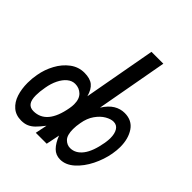

<svg xmlns="http://www.w3.org/2000/svg" viewBox="-201 -858 1001 1001"><g transform="rotate(45 299.5 -358.0)"><path d="M-1 -154Q-1 -186.5 5 -218Q13 -264.5 35.8 -306.5Q58.5 -348.5 93.5 -374.8Q128.5 -401 171.5 -401Q213.5 -401 235.8 -383Q258 -365 269 -325L341.5 -725H429L357.5 -329.5Q381.5 -367.5 409.2 -384.2Q437 -401 468.5 -401Q522.5 -401 550 -360.5Q577.5 -320 577.5 -258.5Q577.5 -235 572.5 -206Q563.5 -155 538.8 -105.2Q514 -55.5 478 -23.2Q442 9 401.5 9Q369 9 347 -13.2Q325 -35.5 309.5 -75.5L294 0H213.5L227 -65.5Q205 -37 189.5 -21.8Q174 -6.5 156.2 1.2Q138.5 9 114.5 9Q75 9 49 -13.2Q23 -35.5 11 -72.2Q-1 -109 -1 -154ZM247 -216Q250 -232.5 250 -246.5Q250 -286 229.2 -306Q208.5 -326 178.5 -326Q155.5 -326 135.8 -309.8Q116 -293.5 102 -265Q88 -236.5 82 -201Q75.5 -165.5 75.5 -139Q75.5 -103.5 88 -87.2Q100.5 -71 125 -71Q221.5 -71 247 -216ZM505 -218Q508.5 -241 508.5 -254.5Q508.5 -288.5 496 -308.2Q483.5 -328 459.5 -328Q439.5 -328 414.8 -313.8Q390 -299.5 369.5 -270.5Q349 -241.5 342 -200Q337 -173.5 337 -151.5Q337 -106.5 355 -88.2Q373 -70 396 -70Q435.5 -70 463.8 -106.8Q492 -143.5 505 -218Z"/></g></svg>

Font: JuliaMono SemiBoldItalic
Style: Regular
Weight: 600
Italic angle: -9°
Monospace: yes
Designer: cormullion
Foundry: corm
Version: Version 0.049; ttfautohint (v1.8.4)